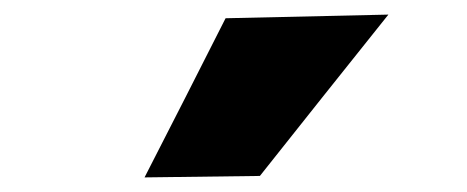

<svg xmlns="http://www.w3.org/2000/svg" viewBox="-20 -796 640 263"><path d="M178 -553Q206 -608 233.8 -662.2Q261.5 -716.5 289 -771L512 -776Q466 -718.5 421.8 -663Q377.5 -607.5 336 -555Z"/></svg>

Font: Commissioner Black
Style: Regular
Weight: 900
Designer: Kostas Bartsokas
Foundry: Kostas Bartsokas
Version: Version 1.000; ttfautohint (v1.8.3)